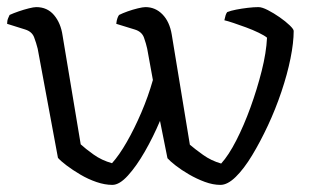

<svg xmlns="http://www.w3.org/2000/svg" viewBox="-20 -520 899 540"><path d="M296 0Q275 0 251.5 -8Q228 -16 206 -29Q184 -42 167.5 -54.5Q151 -67 143 -76L86 -383Q82 -399 76 -415Q70 -431 51 -437L0 -453Q0 -462 3 -469Q6 -476 7 -478Q18 -483 32.5 -488Q47 -493 61 -496.5Q75 -500 82 -500Q113 -500 132 -477.5Q151 -455 156 -420L207 -114Q220 -102 243 -85.5Q266 -69 295 -61Q315 -83 336.5 -120.5Q358 -158 377.5 -203.5Q397 -249 410 -295L394 -383Q391 -397 385 -414Q379 -431 359 -437L307 -453Q308 -463 310.5 -469.5Q313 -476 315 -478Q325 -483 339 -488Q353 -493 367.5 -496.5Q382 -500 389 -500Q417 -500 437 -479.5Q457 -459 463 -423L514 -113Q528 -101 551 -84.5Q574 -68 602 -60Q623 -83 644.5 -125Q666 -167 684.5 -218Q703 -269 716 -320.5Q729 -372 731 -414Q724 -420 707.5 -428Q691 -436 672 -443Q653 -450 636.5 -455.5Q620 -461 611 -463Q613 -472 614.5 -477Q616 -482 619 -486Q629 -490 644.5 -493Q660 -496 677 -498Q694 -500 707 -500Q717 -500 733.5 -491.5Q750 -483 766.5 -471.5Q783 -460 794.5 -449Q806 -438 806 -433Q806 -400 797 -355.5Q788 -311 771.5 -262Q755 -213 733.5 -167Q712 -121 689 -83Q666 -45 643 -22.5Q620 0 600 0Q579 0 556 -8.5Q533 -17 511.5 -29.5Q490 -42 474 -54.5Q458 -67 451 -75L430 -180Q411 -135 387.5 -94Q364 -53 340 -26.5Q316 0 296 0Z"/></svg>

Font: Texturina Medium 12pt ExtraLight
Style: Regular
Weight: 250
Version: Version 1.002